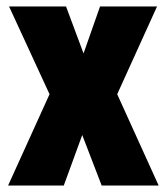

<svg xmlns="http://www.w3.org/2000/svg" viewBox="-20 -666 515 593"><path d="M133 -375 8 -646H184L238 -501L289 -646H465L342 -375L470 -93H294L234 -249L177 -93H5Z"/></svg>

Font: Noto Sans Kannada UI ExtraCondensed Black
Style: Regular
Weight: 900
Width: 2
Designer: Jelle Bosma - Monotype Design Team
Foundry: Monotype Imaging Inc.
Version: Version 2.005; ttfautohint (v1.8.4.7-5d5b)